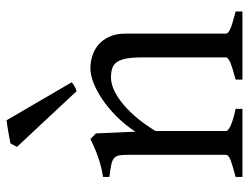

<svg xmlns="http://www.w3.org/2000/svg" viewBox="-108 -660 767 592"><g transform="rotate(-90 276.0 -363.5)"><path d="M327.1 0V-21Q362.3 -30.3 378.9 -37.1Q395.5 -43.9 395.5 -50.8V-309.1Q395.5 -338.9 392.1 -357.4Q388.7 -376 381.3 -386.7Q374 -397.5 362.1 -401.4Q350.1 -405.3 333 -405.3Q317.9 -405.3 299.3 -397.9Q280.8 -390.6 259.5 -374.5Q238.3 -358.4 215.1 -332.3Q191.9 -306.2 168.5 -268.1V-50.8Q168.5 -43.5 186.8 -35.6Q205.1 -27.8 236.8 -21V0H26.9V-21Q59.1 -29.3 77.1 -35.9Q95.2 -42.5 95.2 -50.8V-347.2Q95.2 -366.2 93.8 -377.4Q92.3 -388.7 85.7 -395Q79.1 -401.4 65.4 -404.3Q51.8 -407.2 26.9 -410.2V-429.7Q60.1 -435.1 88.4 -445.1Q116.7 -455.1 144 -468.8L161.1 -451.7L166.5 -330.1Q188 -362.8 213.9 -388.4Q239.7 -414.1 266.1 -431.9Q292.5 -449.7 317.1 -459.2Q341.8 -468.8 360.8 -468.8Q381.8 -468.8 401.4 -462.4Q420.9 -456.1 435.8 -442.9Q450.7 -429.7 459.7 -409.4Q468.8 -389.2 468.8 -361.8V-50.8Q468.8 -43.9 483.6 -37.4Q498.5 -30.8 537.1 -21V0ZM318.8 -526.4Q314.5 -522.5 307.1 -518.1Q299.8 -513.7 291.5 -511.2L119.6 -695.3L130.4 -715.3Q135.3 -716.3 144.8 -718Q154.3 -719.7 164.8 -721.7Q175.3 -723.6 185.5 -725.1Q195.8 -726.6 201.7 -727.1Z"/></g></svg>

Font: Akkhara
Style: Regular
Weight: 400
Designer: J. Victor Gaultney
Version: Version 1.00 June 13, 2006, initial release